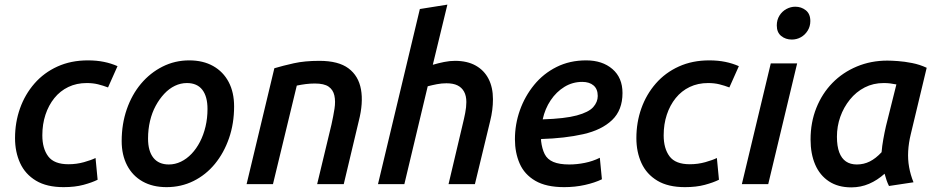

<svg xmlns="http://www.w3.org/2000/svg" viewBox="-20 -796 4052 830"><path d="M255 13Q182 13 135.5 -15Q89 -43 67 -91Q45 -139 45 -199Q45 -267 66.5 -327.5Q88 -388 129 -435Q170 -482 228.5 -508.5Q287 -535 360 -535Q398 -535 429.5 -528.5Q461 -522 488 -510L447 -418Q426 -426 404 -431.5Q382 -437 355 -437Q311 -437 275.5 -420Q240 -403 215 -372Q190 -341 176.5 -300Q163 -259 163 -211Q163 -154 188.5 -120Q214 -86 276 -86Q311 -86 343 -95Q375 -104 393 -113L402 -19Q378 -7 341 3Q304 13 255 13Z M700 13Q640 13 596.5 -11.5Q553 -36 529.5 -81Q506 -126 506 -186Q506 -260 528 -323.5Q550 -387 589.5 -434Q629 -481 682.5 -508Q736 -535 798 -535Q858 -535 901.5 -510.5Q945 -486 968.5 -441.5Q992 -397 992 -336Q992 -262 970 -198.5Q948 -135 909 -87.5Q870 -40 816.5 -13.5Q763 13 700 13ZM710 -85Q737 -85 762 -97Q787 -109 808 -131Q829 -153 844.5 -183Q860 -213 868.5 -249Q877 -285 877 -325Q877 -379 854.5 -408Q832 -437 788 -437Q761 -437 736 -425Q711 -413 690 -390.5Q669 -368 653 -338.5Q637 -309 628.5 -273Q620 -237 620 -197Q620 -143 643 -114Q666 -85 710 -85Z M1046 0 1166 -501Q1203 -512 1250 -522.5Q1297 -533 1361 -533Q1443 -533 1486.5 -500.5Q1530 -468 1540.5 -409.5Q1551 -351 1531 -273L1466 0H1351L1413 -258Q1421 -294 1426 -326Q1431 -358 1425.5 -383Q1420 -408 1400.5 -421.5Q1381 -435 1341 -435Q1321 -435 1301.5 -432.5Q1282 -430 1263 -426L1160 0Z M1614 0 1795 -757 1914 -776 1851 -516Q1875 -523 1899.5 -528Q1924 -533 1947 -533Q2000 -533 2036.5 -512.5Q2073 -492 2092 -455Q2111 -418 2111 -367Q2111 -344 2108 -320.5Q2105 -297 2099 -273L2033 0H1919L1980 -258Q1986 -282 1991 -307.5Q1996 -333 1996 -355Q1996 -382 1986 -400Q1976 -418 1957.5 -427Q1939 -436 1910 -436Q1889 -436 1868.5 -432Q1848 -428 1829 -423L1728 0Z M2419 13Q2341 13 2294 -14.5Q2247 -42 2226.5 -89Q2206 -136 2206 -194Q2206 -259 2227.5 -319.5Q2249 -380 2289 -429Q2329 -478 2386 -506.5Q2443 -535 2514 -535Q2584 -535 2627.5 -497.5Q2671 -460 2671 -394Q2671 -320 2626 -277Q2581 -234 2501.5 -216Q2422 -198 2319 -195Q2319 -193 2319 -191Q2319 -189 2319 -187Q2323 -153 2334.5 -130Q2346 -107 2372 -96Q2398 -85 2441 -85Q2474 -85 2508.5 -92Q2543 -99 2573 -114L2582 -21Q2551 -6 2508.5 3.5Q2466 13 2419 13ZM2326 -280Q2422 -283 2473.5 -297Q2525 -311 2544.5 -333Q2564 -355 2564 -381Q2564 -411 2546 -426.5Q2528 -442 2497 -442Q2455 -442 2420 -420.5Q2385 -399 2360.5 -362.5Q2336 -326 2326 -280Z M2941 13Q2868 13 2821.5 -15Q2775 -43 2753 -91Q2731 -139 2731 -199Q2731 -267 2752.5 -327.5Q2774 -388 2815 -435Q2856 -482 2914.5 -508.5Q2973 -535 3046 -535Q3084 -535 3115.5 -528.5Q3147 -522 3174 -510L3133 -418Q3112 -426 3090 -431.5Q3068 -437 3041 -437Q2997 -437 2961.5 -420Q2926 -403 2901 -372Q2876 -341 2862.5 -300Q2849 -259 2849 -211Q2849 -154 2874.5 -120Q2900 -86 2962 -86Q2997 -86 3029 -95Q3061 -104 3079 -113L3088 -19Q3064 -7 3027 3Q2990 13 2941 13Z M3187 0 3312 -522H3426L3301 0ZM3403 -625Q3376 -625 3357 -640.5Q3338 -656 3338 -686Q3338 -710 3349.5 -728.5Q3361 -747 3379.5 -757Q3398 -767 3418 -767Q3444 -767 3463.5 -751.5Q3483 -736 3483 -705Q3483 -682 3471.5 -663.5Q3460 -645 3442 -635Q3424 -625 3403 -625Z M3660 14Q3603 14 3563.5 -12Q3524 -38 3504 -84.5Q3484 -131 3484 -193Q3484 -267 3509 -329.5Q3534 -392 3578.5 -437.5Q3623 -483 3684 -508.5Q3745 -534 3816 -534Q3833 -534 3861.5 -532Q3890 -530 3923 -523.5Q3956 -517 3986 -503L3917 -215Q3908 -178 3906 -142.5Q3904 -107 3910 -73.5Q3916 -40 3929 -8L3823 8Q3817 -4 3812.5 -17Q3808 -30 3804 -45Q3773 -17 3737 -1.5Q3701 14 3660 14ZM3684 -85Q3714 -85 3740 -98Q3766 -111 3791 -138Q3793 -164 3798.5 -194.5Q3804 -225 3810 -251L3855 -431Q3840 -434 3827.5 -435.5Q3815 -437 3800 -437Q3755 -437 3718 -418Q3681 -399 3654 -365.5Q3627 -332 3612.5 -291Q3598 -250 3598 -205Q3598 -164 3608 -137.5Q3618 -111 3637 -98Q3656 -85 3684 -85Z"/></svg>

Font: Ubuntu Sans SemiBold
Style: Italic
Weight: 600
Italic angle: -13.5°
Designer: Dalton Maag Ltd
Foundry: Dalton Maag Ltd
Version: Version 1.006